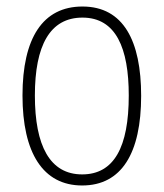

<svg xmlns="http://www.w3.org/2000/svg" viewBox="-20 -652 502 589"><path d="M413 -358C413 -526 359 -632 233 -632C111 -632 49 -535 49 -359C49 -183 112 -83 232 -83C353 -83 413 -182 413 -358ZM87 -359C87 -512 133 -598 233 -598C336 -598 375 -504 375 -359C375 -201 330 -117 232 -117C133 -117 87 -205 87 -359Z"/></svg>

Font: Noto Sans Telugu UI Condensed ExtraLight
Style: Regular
Weight: 200
Width: 3
Designer: Jelle Bosma - Monotype Design Team
Foundry: Monotype Imaging Inc.
Version: Version 2.005